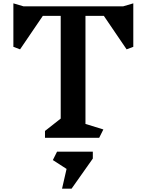

<svg xmlns="http://www.w3.org/2000/svg" viewBox="-20 -824 877 1148"><path d="M777 -544 737 -529 601 -729H491V-83L598 -50L573 0H249V-41L343 -115V-729H236L100 -529L60 -544V-804L121 -786H716L777 -804ZM535 124 408 304H351L378 186L296 133L321 83H535Z"/></svg>

Font: Inknut Antiqua SemiBold
Style: Regular
Weight: 600
Designer: Claus Eggers Sørensen
Foundry: Claus Eggers Sørensen
Version: Version 1.003; ttfautohint (v1.8.2) -l 8 -r 50 -G 200 -x 14 